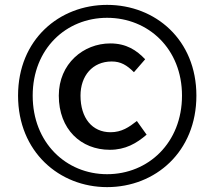

<svg xmlns="http://www.w3.org/2000/svg" viewBox="-20 -756 880 787"><path d="M419 11C617 11 785 -134 785 -364C785 -593 617 -736 419 -736C223 -736 54 -594 54 -364C54 -134 223 11 419 11ZM419 -42C251 -42 114 -171 114 -364C114 -556 251 -683 419 -683C588 -683 726 -556 726 -364C726 -171 588 -42 419 -42ZM430 -142C494 -142 539 -168 581 -204L541 -260C509 -235 479 -214 433 -214C358 -214 310 -272 310 -364C310 -445 359 -504 438 -504C475 -504 500 -489 529 -460L575 -513C540 -550 498 -578 432 -578C322 -578 221 -495 221 -364C221 -226 312 -142 430 -142Z"/></svg>

Font: Noto Sans CJK TC Medium
Style: Regular
Weight: 500
Designer: Ryoko NISHIZUKA 西塚涼子 (kana, bopomofo & ideographs); Paul D. Hunt (Latin, Greek & Cyrillic); Sandoll Communications 산돌커뮤니
Foundry: Adobe
Version: Version 2.004;hotconv 1.0.118;makeotfexe 2.5.65603